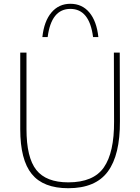

<svg xmlns="http://www.w3.org/2000/svg" viewBox="-20 -988 741 1015"><path d="M582 -710H613L614 -347Q615 -169 550 -81Q485 7 341 7Q209 7 148 -68Q87 -143 87 -305V-710H120V-306Q120 -155 172 -89.5Q224 -24 341 -24Q474 -24 529 -103Q584 -182 583 -346ZM472 -792Q453 -941 352 -941Q251 -941 232 -792H204Q213 -876 252 -922Q291 -968 352 -968Q414 -968 452.5 -922Q491 -876 500 -792Z"/></svg>

Font: Livvic Thin
Style: Regular
Weight: 250
Designer: Jacques Le Bailly, Baron von Fonthausen
Version: Version 1.001; ttfautohint (v1.8.2)